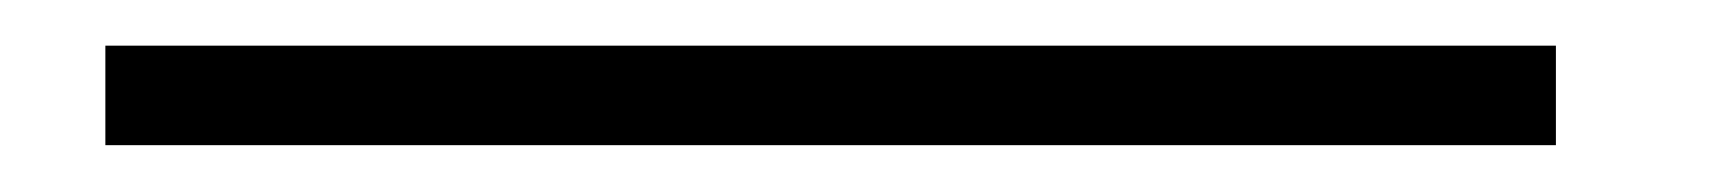

<svg xmlns="http://www.w3.org/2000/svg" viewBox="-20 36 730 82"><path d="M25 98V55.5H644.5V98Z"/></svg>

Font: Epilogue Light
Style: Regular
Weight: 300
Designer: Tyler Finck
Foundry: Etcetera Type Co
Version: Version 2.111; ttfautohint (v1.8.3)